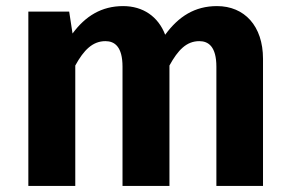

<svg xmlns="http://www.w3.org/2000/svg" viewBox="-20 -610 950 630"><path d="M692 -590C619 -590 566 -556 522 -496C499 -556 449 -590 384 -590C313 -590 260 -557 218 -500L207 -572H73V0H227V-395C255 -446 284 -475 326 -475C356 -475 382 -457 382 -391V0H536V-395C564 -446 592 -475 634 -475C664 -475 690 -457 690 -391V0H843V-417C843 -525 782 -590 692 -590Z"/></svg>

Font: Glow Sans SC Normal
Style: Bold
Weight: 700
Designer: Ryoko NISHIZUKA (kana, bopomofo & ideographs); Paul D. Hunt (Latin, Greek & Cyrillic); Sandoll Communications, Soo-young
Version: Version 0.93